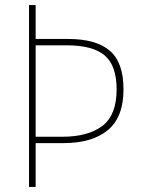

<svg xmlns="http://www.w3.org/2000/svg" viewBox="-20 -734 552 754"><path d="M465 -383Q465 -274 403.5 -223Q342 -172 229 -172H120V0H94V-714H120V-581H248Q357 -581 411 -535Q465 -489 465 -383ZM225 -197Q326 -197 382 -239.5Q438 -282 438 -383Q438 -476 391.5 -516Q345 -556 242 -556H120V-197Z"/></svg>

Font: Noto Sans Bengali SemiCondensed Thin
Style: Regular
Weight: 100
Width: 4
Designer: Joana Ranito - Universal Thirst; Jelle Bosma - Monotype Design Team
Foundry: Universal Thirst ehf.
Version: Version 3.000; ttfautohint (v1.8.4.7-5d5b)